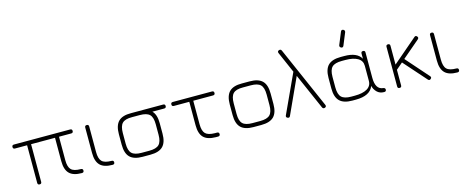

<svg xmlns="http://www.w3.org/2000/svg" viewBox="-39 -1341 4754 1960"><g transform="rotate(-15 2338.5 -361.5)"><path d="M51 -461H645Q666 -461 666 -440Q666 -419 645 -419H516V-171Q516 -99 544.5 -70.5Q573 -42 646 -42Q668 -42 668 -21Q668 0 646 0Q556 0 515 -41Q474 -82 474 -171V-419H221V-21Q221 0 200 0Q179 0 179 -21V-419H51Q30 -419 30 -440Q30 -461 51 -461Z M971 0Q881 0 840 -41Q799 -82 799 -171V-440Q799 -461 820 -461Q841 -461 841 -440V-171Q841 -99 869.5 -70.5Q898 -42 971 -42Q993 -42 993 -21Q993 0 971 0Z M1288 0Q1197 0 1155 -41.5Q1113 -83 1113 -174V-286Q1113 -378 1155 -420Q1197 -462 1288 -461H1628Q1649 -461 1649 -440Q1649 -419 1628 -419H1503Q1545 -378 1545 -286V-175Q1545 -84 1503 -42Q1461 0 1370 0ZM1155 -174Q1155 -101 1185 -71.5Q1215 -42 1288 -42H1370Q1443 -42 1473 -72Q1503 -102 1503 -175V-286Q1503 -360 1473 -389.5Q1443 -419 1370 -419H1288Q1215 -420 1185 -390Q1155 -360 1155 -286Z M2085 0H2061Q1973 -1 1933 -41.5Q1893 -82 1893 -171V-419H1730Q1709 -419 1709 -440Q1709 -461 1730 -461H2144Q2165 -461 2165 -440Q2165 -419 2144 -419H1935V-171Q1935 -100 1963 -71.5Q1991 -43 2062 -42H2085Q2107 -42 2107 -21Q2107 0 2085 0Z M2460 0Q2369 0 2327 -41.5Q2285 -83 2285 -174V-286Q2285 -378 2327 -420Q2369 -462 2460 -461H2542Q2633 -461 2675 -419.5Q2717 -378 2717 -286V-175Q2717 -84 2675 -42Q2633 0 2542 0ZM2327 -174Q2327 -101 2357 -71.5Q2387 -42 2460 -42H2542Q2615 -42 2645 -72Q2675 -102 2675 -175V-286Q2675 -360 2645 -389.5Q2615 -419 2542 -419H2460Q2387 -420 2357 -390Q2327 -360 2327 -286Z M2902 -663Q2893 -683 2913 -691Q2932 -698 2941 -680L3226 -30Q3235 -10 3215 -2Q3196 5 3187 -13L3021 -391L2848 -13Q2840 6 2821 -2Q2801 -10 2809 -29L2999 -441Z M3534 -553Q3515 -562 3521 -581L3574 -710Q3582 -730 3602 -722Q3620 -713 3614 -694L3561 -565Q3553 -545 3534 -553ZM3329 -175V-286Q3329 -378 3371 -419.5Q3413 -461 3504 -461H3542Q3676 -461 3719 -385V-440Q3719 -461 3740 -461Q3761 -461 3761 -440V-171Q3761 -50 3841 -42Q3863 -39 3863 -21Q3863 0 3841 0Q3794 0 3765.5 -29Q3737 -58 3729 -95Q3692 0 3542 0H3504Q3413 0 3371 -42Q3329 -84 3329 -175ZM3371 -175Q3371 -102 3401 -72Q3431 -42 3504 -42H3542Q3626 -42 3672.5 -69.5Q3719 -97 3719 -151V-310Q3719 -364 3672.5 -391.5Q3626 -419 3542 -419H3504Q3431 -419 3401 -389.5Q3371 -360 3371 -286Z M3983 -21V-440Q3983 -461 4004 -461Q4025 -461 4025 -440V-241L4284 -463Q4299 -477 4313 -461Q4327 -445 4311 -431L4126 -273L4127 -272L4335 -36Q4350 -20 4333 -6Q4318 8 4304 -8L4095 -244L4094 -245L4025 -186V-21Q4025 0 4004 0Q3983 0 3983 -21Z M4615 0Q4525 0 4484 -41Q4443 -82 4443 -171V-440Q4443 -461 4464 -461Q4485 -461 4485 -440V-171Q4485 -99 4513.5 -70.5Q4542 -42 4615 -42Q4637 -42 4637 -21Q4637 0 4615 0Z"/></g></svg>

Font: Jura Light
Style: Regular
Weight: 300
Designer: Daniel Johnson, Alexei Vanyashin
Foundry: Daniel Johnson
Version: Version 5.103